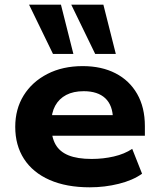

<svg xmlns="http://www.w3.org/2000/svg" viewBox="-20 -788 676 819"><path d="M363 11Q263 11 191.5 -20.5Q120 -52 82.5 -110Q45 -168 45 -247Q45 -323 81 -381Q117 -439 182 -472.5Q247 -506 333 -506Q413 -506 472.5 -475.5Q532 -445 565 -387.5Q598 -330 598 -250V-209H177V-297H479L462 -280Q461 -339 429 -369Q397 -399 337 -399Q293 -399 262.5 -383Q232 -367 215.5 -337Q199 -307 199 -264V-253Q199 -204 216.5 -172.5Q234 -141 272 -125.5Q310 -110 371 -110Q420 -110 465.5 -120.5Q511 -131 544 -153L586 -47Q547 -19 487 -4Q427 11 363 11ZM386 -558 284 -768H421L474 -558ZM206 -558 104 -768H240L293 -558Z"/></svg>

Font: Nunito Sans 10pt SemiExpanded ExtraBold
Style: Regular
Weight: 800
Width: 6
Designer: Vernon Adams
Foundry: Vernon Adams
Version: Version 3.101;gftools[0.9.27]